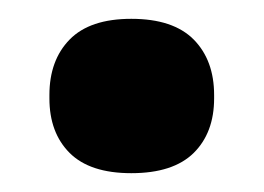

<svg xmlns="http://www.w3.org/2000/svg" viewBox="-20 -364 280 204"><path d="M119.5 -180Q75.5 -180 54 -201.5Q32.5 -223 32.5 -259.5V-263Q32.5 -300 54 -322Q75.5 -344 119.5 -344Q164 -344 185.8 -322Q207.5 -300 207.5 -263V-259.5Q207.5 -223 185.8 -201.5Q164 -180 119.5 -180Z"/></svg>

Font: Anek Malayalam Medium ExtraBold
Style: Regular
Weight: 800
Version: Version 1.003